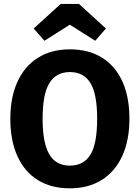

<svg xmlns="http://www.w3.org/2000/svg" viewBox="-20 -968 731 1004"><path d="M345.4 -710Q442.6 -710 512.3 -667.3Q582 -624.6 619.4 -543.1Q656.8 -461.6 656.8 -347Q656.8 -234.4 619.4 -152.6Q582 -70.8 512 -27Q442 16.8 345.4 16.8Q248.2 16.8 178.5 -26Q108.8 -68.8 71.4 -150.6Q34 -232.4 34 -346.6Q34 -458.8 71.4 -540.7Q108.8 -622.6 179 -666.3Q249.2 -710 345.4 -710ZM345.4 -591.2Q274 -591.2 238.4 -533.7Q202.8 -476.2 202.8 -346.6Q202.8 -259.2 219.1 -205.5Q235.4 -151.8 266.8 -126.9Q298.2 -102 345.4 -102Q417.8 -102 452.9 -159.2Q488 -216.4 488 -347Q488 -476.6 452.8 -533.9Q417.6 -591.2 345.4 -591.2ZM212.4 -754.8 156.2 -819 297.6 -947.6H392.8L533.8 -819L478 -754.8L345 -838.8Z"/></svg>

Font: Firava
Style: Regular
Weight: 400
Designer: Carrois Corporate & Edenspiekermann AG
Foundry: Greg Finn Gibson
Version: Version 5.000